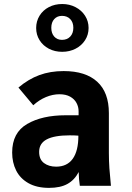

<svg xmlns="http://www.w3.org/2000/svg" viewBox="-20 -902 640 932"><path d="M39 -161.5Q39 -258 111.8 -300.2Q184.5 -342.5 299 -342.5H361.5V-362Q361.5 -383 351.5 -402Q341.5 -421 320.5 -432.8Q299.5 -444.5 268.5 -444.5Q236 -444.5 203 -430.8Q170 -417 141.5 -391L69.5 -477Q118 -518 171 -537.5Q224 -557 289 -557Q395.5 -557 452 -505.2Q508.5 -453.5 508.5 -353V-159.5Q508.5 -121.5 511 -85Q513.5 -48.5 518.5 0H367.5Q362.5 -32.5 362 -67Q342 -28.5 307.5 -9.2Q273 10 218 10Q158.5 10 118.2 -12.8Q78 -35.5 58.5 -74.2Q39 -113 39 -161.5ZM360.5 -243.5Q342 -245 318.5 -245Q244 -245 207 -225.5Q170 -206 170 -165Q170 -128 193.5 -110.5Q217 -93 252.5 -93Q305.5 -93 333 -131.2Q360.5 -169.5 360.5 -243.5ZM155.5 -766Q155.5 -799 172 -825.8Q188.5 -852.5 217.2 -867.5Q246 -882.5 282 -882.5Q317.5 -882.5 346.8 -867.2Q376 -852 393 -825.5Q410 -799 410 -766Q410 -733.5 393 -707Q376 -680.5 346.8 -665.5Q317.5 -650.5 282 -650.5Q246 -650.5 217.2 -665.5Q188.5 -680.5 172 -707Q155.5 -733.5 155.5 -766ZM336 -767Q336 -793.5 321 -809.2Q306 -825 281 -825Q257.5 -825 243.2 -809.2Q229 -793.5 229 -767Q229 -740.5 243.2 -724.5Q257.5 -708.5 281 -708.5Q306 -708.5 321 -724.5Q336 -740.5 336 -767Z"/></svg>

Font: JuliaMono ExtraBold
Style: Regular
Weight: 800
Monospace: yes
Designer: cormullion
Foundry: corm
Version: Version 0.055; ttfautohint (v1.8.4)